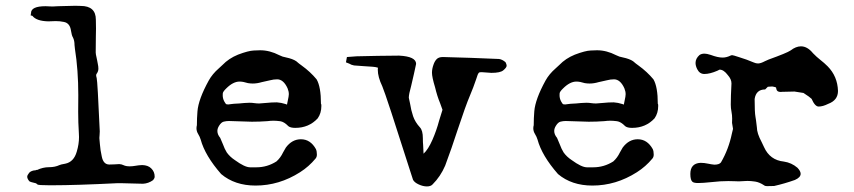

<svg xmlns="http://www.w3.org/2000/svg" viewBox="-20 -630 2970 668"><path d="M100.6 -38.1H104.5Q102.5 -37.6 100.6 -37.6ZM105 -38.1Q106.9 -39.1 107.9 -39.1Q108.9 -39.1 108.9 -38.6Q129.4 -48.3 150.4 -48.3Q171.4 -48.3 187 -55.7Q190.4 -57.6 207 -60.5Q236.8 -66.4 247.1 -102.5Q254.9 -128.4 254.9 -153.3L254.4 -166Q252 -203.6 252 -241.2L252.4 -298.8Q252.4 -386.7 240.7 -460Q239.7 -465.8 239.3 -473.1Q239.3 -488.8 233.9 -499.5Q229.5 -506.3 227.1 -522.5Q223.6 -549.8 202.1 -553.7Q188.5 -556.6 173.8 -556.6L148.4 -555.7Q106.9 -556.6 92.8 -574.7L90.8 -575.7H86.9Q86.9 -582 87.4 -583Q87.9 -583.5 88.4 -583.5L87.9 -584.5Q87.9 -608.4 138.7 -608.4L149.9 -607.9L162.6 -607.4Q163.1 -607.9 182.1 -608.4L242.2 -609.9Q252.4 -609.9 260.7 -609.4Q313.5 -609.4 313.5 -561.5L314 -530.3L313.5 -501.5Q313 -474.6 313 -447.3Q313.5 -439.5 315.4 -432.4Q317.4 -425.3 318.1 -419.4Q318.8 -413.6 320.3 -407.7Q322.3 -399.4 322.3 -390.6Q322.3 -381.3 315.4 -372.1Q314.5 -370.6 314.5 -368.7Q314.5 -364.7 316.4 -358.4Q319.3 -347.7 327.1 -172.9Q327.1 -164.1 326.4 -159.4Q325.7 -154.8 325.7 -149.9L326.2 -143.6Q327.1 -137.7 327.6 -127.9Q329.1 -107.9 334 -85.9Q339.4 -57.6 360.4 -57.6Q370.6 -57.6 377.7 -58.1Q384.8 -58.6 395 -59.1Q403.3 -58.6 410.2 -55.2Q418 -51.3 431.6 -51.3Q440.9 -51.3 451.4 -53.2Q461.9 -55.2 474.6 -55.7Q495.1 -55.2 505.9 -44.4Q518.1 -32.7 518.1 -15.6Q518.1 -10.3 515.6 -7.8Q514.6 -5.4 512.7 -3.4Q496.6 8.3 477.5 9.3Q462.4 9.3 399.9 7.3H389.6Q243.2 14.6 161.6 14.6H151.4Q112.8 14.6 110.1 11.7Q107.4 8.8 105.5 7.8Q85.4 3.4 82 0.5Q74.7 -8.3 74.7 -15.1Q74.7 -20.5 81.5 -28.8Q86.9 -35.2 100.6 -37.6V-36.1L104.5 -38.1Z M978.5 -266.1 983.9 -293Q984.9 -297.4 984.9 -302.2Q984.9 -312 980.5 -322.8Q966.3 -354 944.3 -354Q932.1 -354 919.2 -350.6Q906.2 -347.2 890.6 -344.2Q874.5 -339.4 859.4 -339.4Q851.1 -339.4 842.8 -340.8Q825.7 -346.2 813.5 -346.2Q791 -346.2 767.1 -322.3Q755.4 -311 755.1 -304.9Q754.9 -298.8 754.9 -298.3Q754.9 -287.6 760 -277.6Q765.1 -267.6 768.6 -267.1Q772 -266.6 774.4 -266.6Q778.3 -266.6 783.7 -267.8Q789.1 -269 812 -270Q829.6 -272 848.1 -272.5Q856.9 -272.5 865.2 -271.2Q873.5 -270 881.8 -270Q894 -270.5 907.2 -272Q924.8 -273.9 943.4 -273.9Q958.5 -272.9 973.1 -268.1ZM869.1 15.6Q796.9 15.6 749.5 -24.4Q693.4 -88.4 678.2 -144.5Q675.3 -154.3 669.4 -163.8Q663.6 -173.3 663.6 -183.6Q663.6 -189 665 -194.3Q665 -218.3 667 -242.7Q670.4 -284.7 706.1 -349.6Q718.8 -372.6 741.2 -392.1L753.9 -403.8Q775.9 -426.8 808.1 -439.9Q844.2 -453.6 863.3 -454.3Q882.3 -455.1 885.3 -455.1Q918.5 -455.1 951.7 -438Q962.9 -432.1 975.1 -430.2Q998.5 -425.3 1010.7 -417Q1020 -408.7 1029.8 -401.9Q1059.6 -380.4 1081.5 -354Q1096.7 -328.1 1096.7 -268.6Q1098.1 -268.6 1098.1 -261.7Q1098.1 -236.3 1085.4 -218.3Q1054.7 -185.1 1007.3 -185.1Q990.7 -185.1 983.4 -190.9Q968.3 -206.5 954.8 -208.3Q941.4 -210 931.6 -210Q921.4 -210 910.6 -208.5Q883.8 -206.5 856.4 -206.5Q846.2 -206.5 776.4 -209Q767.6 -209 758.5 -206.8Q749.5 -204.6 742.2 -192.4Q736.3 -183.1 736.3 -174.3Q736.3 -162.1 746.1 -150.4Q751.5 -138.7 755.9 -127.4Q761.2 -112.3 769 -99.6Q779.8 -84.5 796.9 -73.2Q831.5 -47.9 850.1 -47.9H872.1Q909.7 -47.9 941.9 -68.4Q956.1 -81.1 964.8 -99.6L974.6 -116.7Q996.1 -145.5 1026.9 -145.5Q1060.1 -145.5 1079.1 -111.3Q1082.5 -104 1082.5 -92.3Q1082.5 -84 1078.1 -78.6Q1054.7 -50.3 1023.9 -30.8Q951.2 15.6 869.1 15.6Z M1465.3 18.6Q1451.7 18.6 1436.8 11.7Q1421.9 4.9 1417 -4.4L1409.7 -26.9Q1322.8 -300.3 1310.1 -329.6Q1294.4 -362.3 1294.4 -387.2L1294.9 -395Q1294.9 -394.5 1294.4 -394.5Q1293.5 -394.5 1291 -395.5Q1284.7 -397.9 1244.6 -399.9L1211.9 -402.3Q1202.6 -403.8 1194.8 -408.7L1183.6 -413.1L1187 -431.6L1220.7 -434.1Q1294.9 -436 1368.2 -436.5Q1427.7 -433.6 1427.7 -407.7Q1421.4 -377 1410.6 -331.5Q1402.3 -302.2 1402.3 -290Q1404.8 -280.3 1406.7 -269.5Q1410.2 -246.6 1417.2 -225.8Q1424.3 -205.1 1440.9 -187Q1451.2 -176.3 1451.2 -148.9Q1451.2 -133.8 1452.1 -126.5Q1453.1 -115.7 1453.6 -95.2Q1469.7 -109.9 1484.4 -143.3Q1499 -176.8 1507.8 -210.4Q1513.7 -231 1519.5 -248L1511.2 -271Q1501 -295.4 1493.7 -326.2Q1482.9 -361.8 1482.9 -377Q1482.9 -390.6 1488.3 -405.3Q1492.2 -417 1499.3 -424.3Q1506.3 -431.6 1521 -431.6Q1618.7 -429.2 1716.3 -424.8Q1727.5 -423.3 1738.8 -413.6Q1742.7 -406.2 1742.7 -401.4Q1742.7 -395 1731 -385.3Q1720.7 -376.5 1689.5 -376.5Q1685.1 -376.5 1655.8 -378.9Q1647.9 -378.9 1646.5 -377.4Q1642.1 -373.5 1636.7 -354.5Q1627 -325.7 1615.2 -297.9Q1600.1 -262.7 1571.8 -177.2Q1551.8 -115.2 1528.8 -53.7Q1512.7 -16.1 1484.9 11.7Q1478.5 18.6 1465.3 18.6Z M2150.4 -266.1 2155.8 -293Q2156.7 -297.4 2156.7 -302.2Q2156.7 -312 2152.3 -322.8Q2138.2 -354 2116.2 -354Q2104 -354 2091.1 -350.6Q2078.1 -347.2 2062.5 -344.2Q2046.4 -339.4 2031.2 -339.4Q2022.9 -339.4 2014.6 -340.8Q1997.6 -346.2 1985.4 -346.2Q1962.9 -346.2 1939 -322.3Q1927.2 -311 1927 -304.9Q1926.8 -298.8 1926.8 -298.3Q1926.8 -287.6 1931.9 -277.6Q1937 -267.6 1940.4 -267.1Q1943.8 -266.6 1946.3 -266.6Q1950.2 -266.6 1955.6 -267.8Q1960.9 -269 1983.9 -270Q2001.5 -272 2020 -272.5Q2028.8 -272.5 2037.1 -271.2Q2045.4 -270 2053.7 -270Q2065.9 -270.5 2079.1 -272Q2096.7 -273.9 2115.2 -273.9Q2130.4 -272.9 2145 -268.1ZM2041 15.6Q1968.8 15.6 1921.4 -24.4Q1865.2 -88.4 1850.1 -144.5Q1847.2 -154.3 1841.3 -163.8Q1835.4 -173.3 1835.4 -183.6Q1835.4 -189 1836.9 -194.3Q1836.9 -218.3 1838.9 -242.7Q1842.3 -284.7 1877.9 -349.6Q1890.6 -372.6 1913.1 -392.1L1925.8 -403.8Q1947.8 -426.8 1980 -439.9Q2016.1 -453.6 2035.2 -454.3Q2054.2 -455.1 2057.1 -455.1Q2090.3 -455.1 2123.5 -438Q2134.8 -432.1 2147 -430.2Q2170.4 -425.3 2182.6 -417Q2191.9 -408.7 2201.7 -401.9Q2231.4 -380.4 2253.4 -354Q2268.6 -328.1 2268.6 -268.6Q2270 -268.6 2270 -261.7Q2270 -236.3 2257.3 -218.3Q2226.6 -185.1 2179.2 -185.1Q2162.6 -185.1 2155.3 -190.9Q2140.1 -206.5 2126.7 -208.3Q2113.3 -210 2103.5 -210Q2093.3 -210 2082.5 -208.5Q2055.7 -206.5 2028.3 -206.5Q2018.1 -206.5 1948.2 -209Q1939.5 -209 1930.4 -206.8Q1921.4 -204.6 1914.1 -192.4Q1908.2 -183.1 1908.2 -174.3Q1908.2 -162.1 1918 -150.4Q1923.3 -138.7 1927.7 -127.4Q1933.1 -112.3 1940.9 -99.6Q1951.7 -84.5 1968.8 -73.2Q2003.4 -47.9 2022 -47.9H2043.9Q2081.5 -47.9 2113.8 -68.4Q2127.9 -81.1 2136.7 -99.6L2146.5 -116.7Q2168 -145.5 2198.7 -145.5Q2231.9 -145.5 2251 -111.3Q2254.4 -104 2254.4 -92.3Q2254.4 -84 2250 -78.6Q2226.6 -50.3 2195.8 -30.8Q2123 15.6 2041 15.6Z M2648.4 17.6Q2641.6 17.6 2638.2 14.6Q2622.1 3.9 2607.2 1.7Q2592.3 -0.5 2580.6 -0.5Q2573.2 -0.5 2565.7 0.2Q2558.1 1 2550.8 1Q2543.5 1 2536.6 0.5L2514.2 0Q2485.8 0 2457.5 3.4Q2424.8 6.8 2409.2 6.8Q2395 6.8 2389.6 2.9Q2381.8 -2.9 2381.8 -24.9Q2381.8 -61.5 2417 -63.5Q2430.2 -63.5 2443.8 -60.5Q2454.6 -58.1 2465.3 -57.1Q2482.4 -57.1 2488.3 -64.9Q2515.1 -110.8 2526.4 -165.5L2530.3 -181.6L2526.9 -202.6L2527.3 -217.3Q2527.3 -229.5 2524.9 -241.7Q2522.5 -253.9 2522.5 -266.1Q2522.5 -294.4 2524.9 -339.8Q2524.9 -354.5 2512.2 -368.7Q2498 -387.7 2483.9 -387.7H2483.4Q2481.4 -386.2 2475.6 -383.8Q2449.7 -372.6 2430.7 -372.6Q2414.1 -372.6 2405.8 -389.2Q2399.9 -400.9 2399.9 -411.1Q2399.9 -426.3 2413.6 -438.5Q2420.4 -443.4 2431.2 -443.4Q2439 -443.4 2452.6 -439Q2477.5 -429.7 2494.1 -429.7Q2507.8 -429.7 2522.5 -437Q2524.4 -438 2527.8 -438Q2530.8 -438 2551.3 -431.2Q2577.6 -423.3 2602.5 -412.6Q2610.4 -409.2 2617.2 -409.2Q2626.5 -409.2 2641.1 -417Q2647.5 -420.4 2654.3 -422.9Q2717.8 -445.8 2730 -454.1Q2749 -468.8 2766.6 -468.8Q2789.1 -468.8 2808.6 -444.8Q2820.8 -432.1 2834.2 -421.6Q2847.7 -411.1 2859.4 -399.4Q2894 -364.3 2895.5 -313.5Q2895.5 -281.2 2861.3 -268.6Q2842.8 -259.3 2828.1 -259.3Q2815.4 -259.3 2803.7 -286.1Q2797.4 -292.5 2775.4 -306.6L2744.1 -311.5Q2704.1 -311 2701.4 -310.5Q2698.7 -310.1 2696.3 -310.1Q2691.9 -310.1 2688 -311.5Q2681.6 -313.5 2680.2 -324.7Q2680.2 -325.7 2677.7 -326.7Q2675.3 -327.6 2672.1 -328.1Q2668.9 -328.6 2666.5 -329.1Q2662.1 -329.1 2658.2 -328.6Q2654.3 -328.1 2651.4 -328.1L2642.1 -318.8Q2610.4 -318.8 2605.5 -285.6Q2605.5 -238.8 2608.4 -223.6Q2609.9 -216.8 2613.3 -187Q2613.3 -166.5 2629.9 -135.7L2638.2 -118.2Q2658.7 -72.8 2707 -67.9Q2733.9 -64 2754.4 -46.4Q2765.6 -34.7 2765.6 -25.4Q2765.6 -12.7 2745.6 -3.9Q2710 8.8 2673.3 17.1Z"/></svg>

Font: X Typewriter
Style: Regular
Weight: 400
Monospace: yes
Designer: GGBot
Version: 0.50